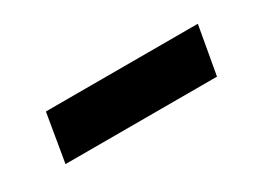

<svg xmlns="http://www.w3.org/2000/svg" viewBox="-24 -475 495 371"><g transform="rotate(-30 223.5 -289.5)"><path d="M53 -236 71 -343H410L391 -236Z"/></g></svg>

Font: Rethink Sans
Style: Bold Italic
Weight: 700
Italic angle: -10°
Designer: The Rethink Sans project authors (Hans Thiessen). DM Sans designed by Colophon Foundry.
Foundry: Rethink Communications LLC
Version: Version 1.001